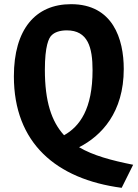

<svg xmlns="http://www.w3.org/2000/svg" viewBox="-20 -759 660 920"><path d="M320.5 -739C520.5 -739 573 -573 573 -428.5C573 -220 466 -108 359 -53.5C343 -45 327 -38.5 311 -32.5L249.5 -93.5C262 -98.5 275 -104 287 -111C307.5 -88.5 332 -69.5 359 -53.5C426 -14 513 9.5 618 30.5L563 141C249 99.5 46.5 -74 46.5 -393C46.5 -619 150 -739 320.5 -739ZM195 -424.5C195 -273.5 226.5 -177 287 -111C362 -153 423.5 -236.5 423.5 -422.5C423.5 -531.5 401.5 -613.5 300 -613.5C266 -613.5 241.5 -604 228 -590.5C213.5 -578 195 -538 195 -424.5Z"/></svg>

Font: Monaspace Argon
Style: Bold
Weight: 700
Designer: Riley Cran & the Lettermatic Team
Foundry: Lettermatic
Version: Version 1.000 (Monaspace Argon)